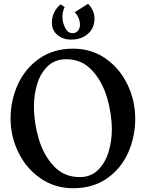

<svg xmlns="http://www.w3.org/2000/svg" viewBox="-20 -985 771 1018"><path d="M697 -356Q697 -259 659 -174.5Q621 -90 546.5 -38.5Q472 13 368 13Q270 13 194 -40Q118 -93 77 -178Q36 -263 36 -356Q36 -453 75 -538Q114 -623 189 -675Q264 -727 368 -727Q466 -727 541 -674Q616 -621 656.5 -535.5Q697 -450 697 -356ZM160 -422Q160 -335 185.5 -248.5Q211 -162 265.5 -104Q320 -46 403 -46Q462 -46 500.5 -84.5Q539 -123 556 -180.5Q573 -238 573 -297Q573 -381 547.5 -467.5Q522 -554 467.5 -612.5Q413 -671 331 -671Q271 -671 232.5 -633.5Q194 -596 177 -539Q160 -482 160 -422ZM255 -866Q255 -825 284 -800Q313 -775 357 -775Q411 -775 446 -805.5Q481 -836 481 -886Q481 -930 447 -965L376 -920Q388 -909 396 -891Q404 -873 404 -854Q404 -834 393 -821.5Q382 -809 365 -809Q340 -809 325.5 -837.5Q311 -866 311 -896Q311 -925 323 -947L302 -962Q280 -945 267.5 -919.5Q255 -894 255 -866Z"/></svg>

Font: Amita
Style: Bold
Weight: 700
Designer: Eduardo Rodriguez Tunni, Modular Infotech, Brian J. Bonislawsky
Foundry: Eduardo Rodriguez Tunni, Modular Infotech, Brian J. Bonislawsky
Version: Version 1.003